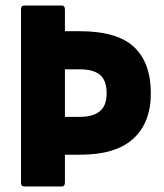

<svg xmlns="http://www.w3.org/2000/svg" viewBox="-20 -675 592 695"><path d="M69 0Q56 0 56 -14V-641Q56 -655 69 -655H203Q215 -655 215 -641V-562H270Q404 -562 465 -505Q526 -448 526 -337Q526 -231 462.5 -173Q399 -115 271 -115H215V-14Q215 0 203 0ZM215 -252H269Q316 -252 341 -272Q366 -292 366 -337Q366 -384 342 -404Q318 -424 270 -424H215Z"/></svg>

Font: Sofia Sans Semi Condensed Black
Style: Regular
Weight: 900
Designer: Botio Nikoltchev, Ani Petrova
Foundry: lettersoup
Version: Version 4.100; ttfautohint (v1.8.4.7-5d5b)